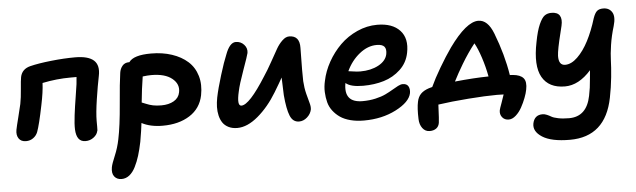

<svg xmlns="http://www.w3.org/2000/svg" viewBox="-49 -722 3866 1168"><g transform="rotate(-5 1883.5 -138.5)"><path d="M453.1 12.2Q398.4 12.2 395 -64Q393.6 -96.2 400.4 -150.6Q407.2 -205.1 416.7 -262.7Q426.3 -320.3 428.2 -337.9Q430.2 -353 432.1 -380.9H396Q310.5 -380.9 223.1 -362.8Q220.7 -308.1 204.1 -229Q180.2 -110.8 164.1 -67.9Q155.3 -45.9 136.2 -32.5Q117.2 -19 92.8 -19Q62 -19 48.1 -40Q34.2 -61 40 -92.8Q43.9 -113.3 58.1 -168.7Q72.3 -224.1 77.1 -247.1Q84.5 -284.7 88.4 -337.4Q92.3 -390.1 96.2 -410.2Q106 -458 157.2 -471.2Q208 -483.9 286.6 -492.4Q365.2 -501 433.1 -501Q513.7 -501 547.4 -470.5Q581.1 -439.9 567.9 -376Q556.2 -319.8 543.5 -236.1Q530.8 -152.3 530.8 -104Q530.8 -98.6 531 -70.3Q531.2 -42 528.8 -42Q524.4 -20.5 502.7 -4.2Q481 12.2 453.1 12.2Z M651.4 261.2Q623.5 261.2 607.7 241.5Q591.8 221.7 598.6 184.1Q602.5 163.6 622.3 116.7Q642.1 69.8 652.3 19Q668.9 -60.5 679.7 -192.6Q690.4 -324.7 699.2 -382.8Q702.6 -407.7 717.3 -425.3Q731.9 -442.9 758.3 -442.9H760.3Q789.1 -483.9 895.5 -483.9Q965.3 -483.9 1022.7 -464.8Q1080.1 -445.8 1119.1 -410.9Q1158.2 -376 1174.1 -322.5Q1189.9 -269 1177.2 -204.1Q1161.1 -125 1094.5 -82.5Q1027.8 -40 929.2 -40Q853.5 -40 801.3 -67.9Q796.9 -27.3 784.2 45.9Q774.4 93.3 763.4 128.9Q752.4 164.6 736.6 196Q720.7 227.5 699.2 244.4Q677.7 261.2 651.4 261.2ZM886.2 -353Q863.8 -353 833.5 -349.1Q821.3 -273.9 813.5 -191.9Q818.8 -190.4 838.6 -181.9Q858.4 -173.3 880.4 -168.7Q902.3 -164.1 931.6 -164.1Q977.1 -164.1 1008.1 -182.1Q1039.1 -200.2 1045.4 -233.9Q1055.7 -283.2 1012.7 -318.1Q969.7 -353 886.2 -353Z M1379.9 13.2Q1349.6 13.2 1326.9 2Q1304.2 -9.3 1291.5 -27.8Q1278.8 -46.4 1272.7 -71.8Q1266.6 -97.2 1267.3 -124.8Q1268.1 -152.3 1273.9 -182.1Q1284.7 -235.4 1309.6 -316.2Q1334.5 -397 1351.6 -437Q1377.9 -508.8 1415.5 -508.8Q1445.8 -508.8 1465.8 -486.8Q1485.8 -464.8 1481 -436Q1477.5 -419.4 1447 -334.7Q1416.5 -250 1407.7 -207Q1387.7 -120.1 1416.5 -120.1Q1464.8 -120.1 1568.8 -285.2Q1591.8 -319.3 1619.4 -369.1Q1647 -418.9 1662.4 -445.8Q1677.7 -472.7 1699 -493.4Q1720.2 -514.2 1741.7 -514.2Q1806.2 -514.2 1804.7 -439Q1801.8 -272.9 1803.7 -235.8Q1806.2 -194.3 1815.4 -157.7Q1824.7 -121.1 1831.1 -98.9Q1837.4 -76.7 1835 -60.1Q1829.6 -33.2 1807.1 -13.2Q1784.7 6.8 1757.8 6.8Q1719.7 6.8 1702.9 -34.2Q1686 -75.2 1678.7 -161.1Q1676.8 -193.8 1674.8 -269Q1658.7 -239.7 1624.5 -183.1Q1572.8 -97.7 1507.1 -42.2Q1441.4 13.2 1379.9 13.2Z M2151.4 35.2Q2106.4 35.2 2069.6 25.6Q2032.7 16.1 2007.3 -1.2Q1981.9 -18.6 1963.6 -42.5Q1945.3 -66.4 1937.7 -95.5Q1930.2 -124.5 1928.7 -157.7Q1927.2 -190.9 1935.5 -226.1Q1947.3 -284.2 1978.5 -340.1Q2009.8 -396 2054.4 -440.2Q2099.1 -484.4 2158.7 -511.2Q2218.3 -538.1 2281.2 -538.1Q2374 -538.1 2419.9 -488.5Q2465.8 -439 2448.2 -352.1Q2436.5 -292.5 2393.1 -251.7Q2349.6 -210.9 2291.7 -193.4Q2233.9 -175.8 2164.6 -175.8Q2088.4 -175.8 2058.6 -202.1Q2036.6 -83 2153.3 -83Q2195.8 -83 2232.9 -91.6Q2270 -100.1 2294.7 -112.1Q2319.3 -124 2339.4 -136Q2359.4 -147.9 2376 -156.5Q2392.6 -165 2405.3 -165Q2429.2 -165 2439 -148.4Q2448.7 -131.8 2444.3 -106Q2433.1 -52.7 2347.7 -8.8Q2262.2 35.2 2151.4 35.2ZM2267.6 -416Q2212.9 -416 2162.4 -375.5Q2111.8 -335 2082.5 -272Q2087.9 -272 2111.3 -268.1Q2134.8 -264.2 2155.3 -264.2Q2219.7 -264.2 2266.4 -289.3Q2313 -314.5 2321.3 -355Q2327.1 -385.7 2314.7 -400.9Q2302.2 -416 2267.6 -416Z M3029.3 106Q3003.9 106 2989.5 87.9Q2975.1 69.8 2979.5 44.9Q2981.4 35.2 2993.7 2.2Q3005.9 -30.8 3011.2 -48.8Q3005.4 -48.8 2991.7 -49.3Q2978 -49.8 2970.2 -49.8Q2901.9 -49.8 2795.9 -41.7Q2689.9 -33.7 2610.4 -22Q2606 78.6 2603.5 88.9Q2600.1 110.4 2584.5 122.1Q2568.8 133.8 2544.4 133.8Q2517.1 133.8 2500.2 111.3Q2483.4 88.9 2482.4 55.2Q2480 -12.2 2488.3 -49.8Q2494.1 -79.1 2511.5 -97.2Q2528.8 -115.2 2561.5 -126Q2568.8 -128.4 2582.5 -131.8Q2605 -181.2 2643.1 -245.8Q2681.2 -310.5 2717.3 -361.8Q2823.2 -508.8 2896.5 -508.8Q2954.1 -508.8 2987.3 -422.9Q3039.1 -289.6 3059.1 -163.1Q3062 -163.1 3067.9 -162.6Q3073.7 -162.1 3076.2 -162.1Q3123 -158.2 3141.6 -136Q3160.2 -113.8 3150.4 -65.9Q3146.5 -44.4 3135.7 -16.4Q3125 11.7 3109.6 39.8Q3094.2 67.9 3072.8 86.9Q3051.3 106 3029.3 106ZM2780.3 -255.9Q2747.6 -201.2 2723.1 -152.8Q2838.9 -164.6 2929.2 -166Q2918 -226.1 2899.2 -283.2Q2880.4 -340.3 2861.3 -374Q2819.8 -321.8 2780.3 -255.9Z M3389.6 261.2Q3276.9 261.2 3221.7 226.1Q3166.5 190.9 3176.3 142.1Q3187 91.8 3236.3 91.8Q3249 91.8 3262.7 97.7Q3276.4 103.5 3288.6 110.8Q3300.8 118.2 3328.9 124Q3356.9 129.9 3395.5 129.9Q3503.4 129.9 3528.3 4.9Q3533.7 -21 3536.9 -44.2Q3540 -67.4 3543 -102.1Q3545.9 -136.7 3547.4 -149.9Q3472.2 -64.9 3387.7 -64.9Q3289.1 -64.9 3249 -135.5Q3209 -206.1 3238.3 -349.1Q3251 -417 3268.1 -455.3Q3285.2 -493.7 3302.2 -505.9Q3319.3 -518.1 3343.3 -518.1Q3380.9 -518.1 3394.3 -496.1Q3407.7 -474.1 3398.4 -434.1Q3395 -420.9 3388.7 -394Q3362.8 -291 3361.3 -253.9Q3359.9 -195.8 3400.4 -195.8Q3438 -195.8 3475.8 -232.4Q3513.7 -269 3544.2 -328.1Q3574.7 -387.2 3597.7 -462.9Q3608.4 -493.7 3621.6 -505.4Q3634.8 -517.1 3659.7 -517.1Q3696.3 -517.1 3713.6 -489Q3731 -460.9 3714.4 -404.8Q3696.8 -347.2 3688.5 -292.2Q3680.2 -237.3 3679.2 -198Q3678.2 -158.7 3672.1 -96.9Q3666 -35.2 3653.3 27.8Q3606.9 261.2 3389.6 261.2Z"/></g></svg>

Font: Shantell Sans Irregular
Style: Italic
Weight: 600
Italic angle: -11.31°
Designer: Stephen Nixon, Anya Danilova, Shantell Martin
Foundry: Arrow Type
Version: Version 1.006;[9816181b4]